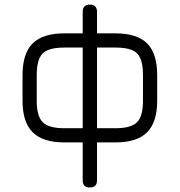

<svg xmlns="http://www.w3.org/2000/svg" viewBox="-20 -632 798 852"><path d="M80 -184.5V-298.5Q80 -395 125 -439.5Q170 -484 265.5 -484H347V-580Q347 -611.5 379 -611.5Q394 -612 402.2 -603.8Q410.5 -595.5 410.5 -580V-484H492Q588 -484 632.8 -439.5Q677.5 -395 677.5 -298.5V-184.5Q677.5 -90 632.8 -45Q588 0 492 0H410.5V168.5Q410.5 200 378.5 200Q347 200 347 168.5V0H265.5Q170 0 125 -45Q80 -90 80 -184.5ZM143 -184.5Q143 -116 169.8 -89.5Q196.5 -63 265.5 -63H347V-421H265.5Q219.5 -421 192.8 -410Q166 -399 154.5 -372.2Q143 -345.5 143 -298.5ZM410.5 -63H492Q561.5 -63 588 -89.5Q614.5 -116 614.5 -184.5V-298.5Q614.5 -345.5 603.2 -372.2Q592 -399 565.2 -410Q538.5 -421 492 -421H410.5Z"/></svg>

Font: Jura Light Medium
Style: Regular
Weight: 500
Version: Version 5.106